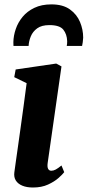

<svg xmlns="http://www.w3.org/2000/svg" viewBox="-20 -845 400 876"><path d="M130.5 10.5Q102 10.5 82 2.2Q62 -6 52.2 -21.5Q42.5 -37 45.5 -59Q48 -77.5 52.2 -107.5Q56.5 -137.5 62 -176.5Q67.5 -215.5 74 -262Q80.5 -308.5 87.5 -360Q94.5 -411.5 101.5 -465.5L45 -493L51.5 -528L236.5 -555L260.5 -542L197.5 -101.5Q195 -83.5 199.5 -74.8Q204 -66 214 -66Q224 -66 234.2 -71.5Q244.5 -77 260.5 -90L273 -59.5Q265.5 -49.5 247 -33Q228.5 -16.5 199.2 -3Q170 10.5 130.5 10.5ZM41.5 -635.5Q41.5 -640 41.2 -644Q41 -648 41 -653Q41.5 -682 51.8 -712.2Q62 -742.5 83 -768Q104 -793.5 136.8 -809.2Q169.5 -825 214.5 -825Q267 -825 298.8 -802.2Q330.5 -779.5 345 -744.8Q359.5 -710 359.5 -673Q359 -661.5 357.5 -652Q356 -642.5 354.5 -635.5H284.5Q285.5 -640 286 -645Q286.5 -650 286.5 -657Q285.5 -689 268.8 -709.8Q252 -730.5 205.5 -730.5Q170 -730.5 149.8 -715.8Q129.5 -701 120.5 -679Q111.5 -657 110.5 -635.5Z"/></svg>

Font: Merriweather 48pt ExtraBold
Style: Italic
Weight: 800
Italic angle: -7.8°
Version: Version 2.101